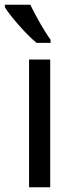

<svg xmlns="http://www.w3.org/2000/svg" viewBox="-37 -786 315 806"><path d="M173.8 0H85V-536.1H173.8ZM175.3 -606H116.7Q99.6 -619.6 79.6 -639.9Q59.6 -660.2 40.8 -681.6Q22 -703.1 6.6 -722.9Q-8.8 -742.7 -16.6 -755.9V-766.1H90.3Q98.1 -749.5 108.6 -729.7Q119.1 -710 130.4 -690.2Q141.6 -670.4 153.3 -651.9Q165 -633.3 175.3 -619.1Z"/></svg>

Font: WenQuanYi Micro Hei
Style: Regular
Weight: 400
Foundry: Ascender Corporation
Version: Version 0.2.0-beta